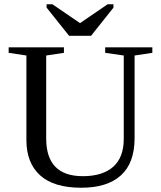

<svg xmlns="http://www.w3.org/2000/svg" viewBox="-20 -879 762 909"><path d="M565.9 -616.2 478 -628.9V-654.8H701.2V-628.9L617.2 -616.2V-225.1Q617.2 -107.4 552.5 -48.8Q487.8 9.8 364.7 9.8Q234.4 9.8 169.7 -49.1Q105 -107.9 105 -215.8V-616.2L21 -628.9V-654.8H282.7V-628.9L198.7 -616.2V-223.1Q198.7 -44.9 372.1 -44.9Q465.8 -44.9 515.9 -89.4Q565.9 -133.8 565.9 -221.2ZM228 -858.9 358.9 -769.5 489.7 -858.9H517.1V-842.8L411.1 -709.5H307.1L200.7 -842.8V-858.9Z"/></svg>

Font: Liberation Serif
Style: Regular
Weight: 400
Designer: Steve Matteson
Foundry: Ascender Corporation
Version: Version 2.1.5